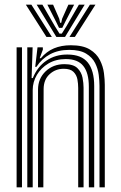

<svg xmlns="http://www.w3.org/2000/svg" viewBox="-20 -803 518 823"><path d="M406.5 0V-435.2Q406.5 -455.5 403.2 -481.8Q400 -508 387.8 -532.6Q375.5 -557.2 349.1 -573.2Q322.8 -589.2 276.5 -589.2Q230 -589.2 194.6 -570.4Q159.2 -551.5 136.2 -516.5H131L140.8 -600H163.5L163.8 -590.5L150.2 -553.5H155.2Q179.5 -582.5 211.4 -595.8Q243.2 -609 283.5 -609Q335.5 -609 365 -591Q394.5 -573 408.2 -545.6Q422 -518.2 425.6 -489.5Q429.2 -460.8 429.2 -439.5V0ZM51.2 0V-600H74.2V0ZM97 0V-600H119.8L115.5 -468.5H120.8Q140.2 -516.8 179.1 -543.2Q218 -569.8 269.8 -569.2Q329 -569 356.4 -534.9Q383.8 -500.8 383.8 -434V0H360.8V-431.2Q360.8 -490.5 337.2 -520.1Q313.8 -549.8 262 -549.8Q219.5 -549.8 187.6 -530.9Q155.8 -512 138 -481.8Q120.2 -451.5 120.2 -417.2V0ZM143 0V-419Q143 -466.2 175.4 -497.1Q207.8 -528 256.2 -528Q294.8 -528 312 -510.8Q329.2 -493.5 333.8 -469.9Q338.2 -446.2 338.2 -427.2V0H315.2V-426Q315.2 -443.8 311.8 -462.8Q308.2 -481.8 295 -495Q281.8 -508.2 253 -508.2Q218 -508.2 192.6 -485Q167.2 -461.8 167 -421.2L165.8 0ZM90.8 -783H114.5L202.2 -644.8H179ZM137.2 -783H161.8L214.8 -691.5L235 -659H245L265.2 -691.2L318.2 -783H343L258.8 -644.8H221.5ZM183 -783H207.5L234 -722.5L237.8 -705.2H242.5L246.2 -722.5L273.2 -783H297.8L260 -710L247 -683.5H233L220.2 -710ZM365.5 -783H389.2L301 -644.8H277.8Z"/></svg>

Font: Big Shoulders Inline Text
Style: Bold
Weight: 700
Designer: Patric King
Foundry: XO Type Co
Version: Version 1.000